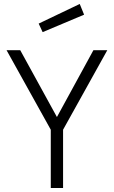

<svg xmlns="http://www.w3.org/2000/svg" viewBox="-20 -948 574 968"><path d="M298 0H236V-294L13 -695H82L267 -358L451 -695H521L298 -294ZM175 -829 382 -928 404 -874 195 -786Z"/></svg>

Font: Titillium Web Light
Style: Regular
Weight: 300
Version: Version 1.002;PS 57.000;hotconv 1.0.70;makeotf.lib2.5.55311